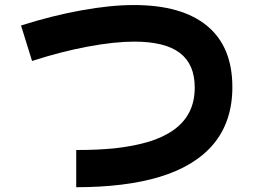

<svg xmlns="http://www.w3.org/2000/svg" viewBox="-20 -730 1040 774"><path d="M287.3 24.7V-125.3Q332.3 -125.3 369.9 -127Q407.5 -128.7 442.7 -132.2Q520 -140.7 579.6 -158.7Q639.2 -176.8 680.8 -206.7Q722.3 -236.5 743.7 -278.8Q765 -321.2 765 -377.3Q765 -470.8 705.2 -516.5Q645.3 -562.2 521.2 -562.2Q441.3 -562.2 333.2 -542Q225.2 -521.8 109.2 -484.2L64.8 -627.2Q188.7 -666.7 307.4 -688.2Q426.2 -709.7 519.5 -709.7Q713.3 -709.7 815 -625.6Q916.7 -541.5 916.7 -379Q916.7 -308.5 897.1 -250.7Q877.5 -193 840 -148.5Q802.5 -104 747.9 -71Q693.3 -38 623.2 -16.9Q553.2 4.2 469.1 14.4Q385 24.7 287.3 24.7Z"/></svg>

Font: Murecho Thin
Style: Regular
Weight: 100
Designer: Neil Summerour
Foundry: Positype
Version: Version 1.010